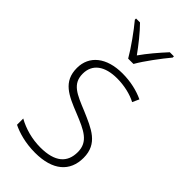

<svg xmlns="http://www.w3.org/2000/svg" viewBox="-242 -824 893 893"><g transform="rotate(45 204.5 -377.0)"><path d="M187 -606H222C247 -650 296 -715 330 -756V-764H303C268 -726 233 -685 205 -645C177 -684 140 -731 107 -764H81V-756C113 -718 162 -650 187 -606ZM367 -133C367 -227 296 -254 215 -289C137 -321 87 -340 87 -407C87 -471 136 -505 216 -505C262 -505 310 -494 343 -476L358 -509C320 -527 272 -539 217 -539C112 -539 49 -487 49 -407C49 -317 113 -290 198 -256C277 -224 329 -201 329 -133C329 -65 287 -25 190 -25C135 -25 82 -40 39 -64V-23C73 -6 126 10 190 10C307 10 367 -44 367 -133Z"/></g></svg>

Font: Noto Sans Myanmar SemiCondensed ExtraLight
Style: Regular
Weight: 200
Width: 4
Designer: Monotype Design Team
Foundry: Monotype Imaging Inc.
Version: Version 2.107